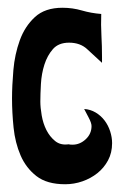

<svg xmlns="http://www.w3.org/2000/svg" viewBox="-20 -471 319 495"><path d="M141 -451Q167 -451 191 -444Q215 -437 241 -435Q240 -407 241.5 -379.5Q243 -352 243 -324V-309Q223 -327 205 -344Q187 -361 158 -361Q131 -361 116.5 -344.5Q102 -328 94.5 -304.5Q87 -281 85.5 -254.5Q84 -228 84 -209Q84 -194 87.5 -173.5Q91 -153 99.5 -136Q108 -119 122 -107.5Q136 -96 157 -99Q160 -98 167 -98Q186 -98 201 -112Q216 -126 216 -146Q216 -154 208.5 -168Q201 -182 197 -190Q213 -189 226.5 -181Q240 -173 249.5 -160.5Q259 -148 264 -132.5Q269 -117 269 -102Q269 -77 258.5 -57.5Q248 -38 231 -24.5Q214 -11 192.5 -3.5Q171 4 148 4Q101 4 74 -17Q47 -38 33 -70.5Q19 -103 15 -142Q11 -181 11 -217Q11 -250 14.5 -290.5Q18 -331 31 -367Q44 -403 70 -427Q96 -451 141 -451Z"/></svg>

Font: Fette Mikado
Style: Regular
Weight: 400
Designer: Peter Wiegel
Foundry: Peter Wiegel
Version: Version 1.000